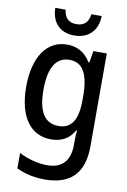

<svg xmlns="http://www.w3.org/2000/svg" viewBox="-105 -810 741 1116"><g transform="rotate(10 265.0 -251.5)"><path d="M264 -609C348 -609 401 -663 402 -748H341C335 -696 305 -676 265 -676C224 -676 195 -696 189 -748H128C130 -659 182 -609 264 -609ZM240 245C396 245 469 164 469 8V-539H390L378 -470H373C339 -525 293 -550 234 -550C113 -550 41 -442 41 -267C41 -93 113 9 235 9C293 9 340 -12 372 -68H376C374 -50 373 -22 373 -5V17C373 107 332 161 238 161C190 161 126 146 73 118V209C123 233 180 245 240 245ZM265 -75C181 -75 143 -142 143 -268C143 -394 181 -465 263 -465C339 -465 377 -405 377 -268V-248C377 -127 339 -75 265 -75Z"/></g></svg>

Font: Noto Sans Mono Condensed Medium
Style: Regular
Weight: 500
Width: 3
Designer: Monotype Design Team
Foundry: Monotype Imaging Inc.
Version: Version 2.014